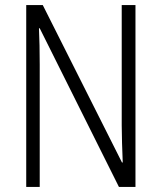

<svg xmlns="http://www.w3.org/2000/svg" viewBox="-20 -734 634 754"><path d="M512 0V-714H458V-242C458 -202 460 -145 462 -96H459L148 -714H83V0H136V-480C136 -533 135 -579 133 -623H136L447 0Z"/></svg>

Font: Noto Sans Armenian Condensed Light
Style: Regular
Weight: 300
Width: 3
Designer: Monotype Design Team
Foundry: Monotype Imaging Inc.
Version: Version 2.008